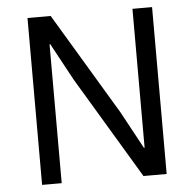

<svg xmlns="http://www.w3.org/2000/svg" viewBox="-51 -749 808 800"><g transform="rotate(-5 353.5 -349.0)"><path d="M517 0H614V-698H532V-117H529L445 -272L190 -698H93V0H175V-581H178L262 -426Z"/></g></svg>

Font: IBMKR
Style: Regular
Weight: 400
Designer: Mike Abbink; Paul van der Laan; Pieter van Rosmalen; Wujin Sim; Chorong Kim; Dohee Lee;
Foundry: Sandoll Inc.
Version: Version 1.002